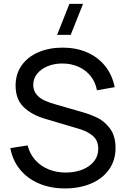

<svg xmlns="http://www.w3.org/2000/svg" viewBox="-20 -988 670 1022"><path d="M422 -967.5 356.5 -802.5H284L349.5 -967.5ZM35 -199.5 127 -214Q138.5 -169 167.2 -136.5Q196 -104 238 -86.8Q280 -69.5 330 -69.5Q378.5 -69.5 418 -85Q457.5 -100.5 480.2 -129Q503 -157.5 503 -196Q503 -239 475.5 -263.5Q448 -288 402.5 -301.5L219 -356Q149 -376.5 106 -418Q63 -459.5 63 -532.5Q63 -594.5 95.5 -640.2Q128 -686 185 -710.2Q242 -734.5 313.5 -734.5Q385.5 -734.5 443.5 -709.2Q501.5 -684 539.5 -636.8Q577.5 -589.5 590.5 -524L496 -507.5Q488.5 -550.5 462.5 -583Q436.5 -615.5 397.2 -632.8Q358 -650 311.5 -650Q268 -650 232.8 -635.2Q197.5 -620.5 177.2 -594.8Q157 -569 157 -536.5Q157 -505.5 174.5 -485Q192 -464.5 217.2 -453Q242.5 -441.5 277 -432L414 -392.5Q460.5 -379.5 498.2 -361.2Q536 -343 565.5 -303.8Q595 -264.5 595 -201Q595 -133.5 559.5 -84.5Q524 -35.5 462.8 -10.2Q401.5 15 325.5 15Q249.5 15 188 -11Q126.5 -37 86.8 -85.5Q47 -134 35 -199.5Z"/></svg>

Font: CCSD_manrope Medium
Style: Regular
Weight: 500
Designer: Mikhail Sharanda
Foundry: Mikhail Sharanda
Version: Version 4.503